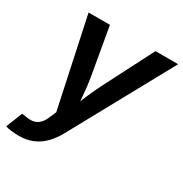

<svg xmlns="http://www.w3.org/2000/svg" viewBox="-187 -672 965 1011"><g transform="rotate(30 295.5 -166.0)"><path d="M-14.6 196.8 24.9 97.7 49.3 100.6Q75.2 106 95.9 102.1Q116.7 98.1 132.8 82.8Q148.9 67.4 160.2 39.1L176.8 1L61.5 -539.1H191.4L242.2 -248.5Q250.5 -198.2 254.2 -147.9Q257.8 -97.7 262.7 -45.9H229Q251 -97.7 272.2 -148.2Q293.5 -198.7 319.3 -248.5L468.3 -539.1H606L270.5 73.2Q247.6 115.7 218 145.8Q188.5 175.8 151.4 191.4Q114.3 207 67.4 207Q43 207 21 204.1Q-1 201.2 -14.6 196.8Z"/></g></svg>

Font: Inter 18pt SemiBold
Style: Italic
Weight: 600
Italic angle: -9.3988°
Designer: Rasmus Andersson
Foundry: rsms
Version: Version 4.001;git-66647c0bb